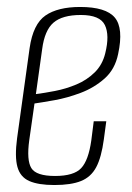

<svg xmlns="http://www.w3.org/2000/svg" viewBox="-20 -522 380 551"><path d="M136 9Q90 9 64 -2.5Q38 -14 30 -43Q22 -72 29 -125L65 -384Q75 -453 110.5 -477.5Q146 -502 210 -502Q284 -502 309.5 -471.5Q335 -441 319 -367Q310 -323 280 -296.5Q250 -270 211.5 -255.5Q173 -241 136.5 -234.5Q100 -228 79 -225L64 -120Q56 -62 70 -39.5Q84 -17 138 -17Q192 -17 213 -39.5Q234 -62 242 -119L249 -174H285L278 -122Q271 -70 256 -42Q241 -14 212.5 -2.5Q184 9 136 9ZM83 -252Q107 -255 138 -261Q169 -267 199 -279.5Q229 -292 251.5 -314Q274 -336 282 -369Q295 -421 281 -450Q267 -479 212 -479Q159 -479 133.5 -457Q108 -435 101 -381Z"/></svg>

Font: Alumni Sans ExtraLight
Style: Italic
Weight: 250
Italic angle: -8°
Version: Version 1.016